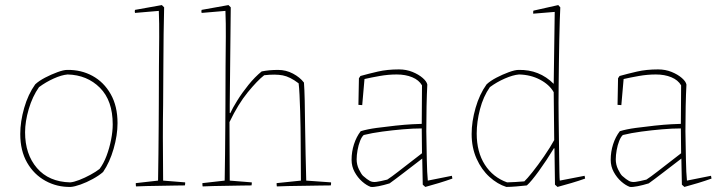

<svg xmlns="http://www.w3.org/2000/svg" viewBox="-20 -732 2845 758"><path d="M259 6Q205 7 159.5 -18Q114 -43 87 -90Q60 -137 60 -203Q60 -252 75.5 -306Q91 -360 119 -399Q134 -413 158 -425.5Q182 -438 206.5 -447Q231 -456 245 -456Q300 -457 345 -432.5Q390 -408 417 -360.5Q444 -313 444 -246Q444 -198 428.5 -144.5Q413 -91 387 -53Q371 -39 346.5 -25.5Q322 -12 298 -3.5Q274 5 259 6ZM257 -12Q271 -13 293 -21.5Q315 -30 337 -42Q359 -54 373 -65Q389 -86 400.5 -116.5Q412 -147 418.5 -180Q425 -213 425 -241Q425 -335 374.5 -385.5Q324 -436 247 -438Q223 -436 192 -422Q161 -408 134 -388Q108 -351 93.5 -301.5Q79 -252 79 -210Q79 -123 126 -68.5Q173 -14 257 -12Z M517 4Q516 0 516 -9L604 -19Q605 -66 605.5 -124Q606 -182 606.5 -235.5Q607 -289 607 -322Q607 -406 607.5 -469.5Q608 -533 608.5 -586Q609 -639 607 -689L513 -681Q511 -688 513 -693L619 -712L628 -703Q627 -653 626 -599Q625 -545 625 -477Q625 -409 624 -318Q622 -212 624 -19L711 -12Q711 -10 711 -6.5Q711 -3 710 0Q697 0 671 0.5Q645 1 615 1.5Q585 2 558.5 2.5Q532 3 517 4Z M780 4Q779 0 779 -9L867 -19Q868 -66 868.5 -124Q869 -182 869.5 -235.5Q870 -289 870 -322Q870 -406 870.5 -469.5Q871 -533 871.5 -586Q872 -639 870 -689L776 -681Q774 -688 776 -693L882 -712L891 -703L887 -318V-286L889 -285Q898 -305 917 -335.5Q936 -366 961 -397Q986 -428 1013 -450Q1042 -456 1078 -456Q1109 -456 1136.5 -441.5Q1164 -427 1180 -406Q1182 -380 1183 -334.5Q1184 -289 1184.5 -234Q1185 -179 1186.5 -122.5Q1188 -66 1189 -19L1287 -12Q1287 -10 1287 -6.5Q1287 -3 1286 0Q1273 0 1244 0.5Q1215 1 1181 1.5Q1147 2 1117.5 2.5Q1088 3 1073 4Q1072 0 1072 -9L1168 -19L1167 -180Q1167 -198 1166.5 -228.5Q1166 -259 1165 -293.5Q1164 -328 1162.5 -357.5Q1161 -387 1159 -403Q1125 -429 1096 -434.5Q1067 -440 1023 -435Q996 -414 958 -367.5Q920 -321 886 -250L887 -19L974 -12Q974 -10 974 -6.5Q974 -3 973 0Q960 0 934 0.5Q908 1 878 1.5Q848 2 821.5 2.5Q795 3 780 4Z M1518 -8Q1495 -1 1475 3Q1455 7 1444 6Q1427 0 1409.5 -15.5Q1392 -31 1380 -53Q1368 -75 1368 -101Q1368 -133 1377.5 -162.5Q1387 -192 1404 -214Q1430 -222 1467 -227Q1504 -232 1541.5 -236Q1579 -240 1607.5 -241.5Q1636 -243 1645 -243L1646 -395Q1634 -416 1607.5 -427Q1581 -438 1546 -438Q1513 -438 1479 -432Q1445 -426 1419 -420L1410 -317L1395 -318L1397 -423L1403 -432Q1435 -441 1472 -449.5Q1509 -458 1555 -458Q1584 -458 1608.5 -448Q1633 -438 1649 -424Q1665 -410 1667 -398Q1665 -361 1664 -312.5Q1663 -264 1663 -214Q1664 -155 1665 -101.5Q1666 -48 1669 -19L1764 -38L1766 -27Q1741 -18 1713 -9.5Q1685 -1 1659 6L1649 -3L1647 -104V-106Q1613 -80 1576 -51.5Q1539 -23 1518 -8ZM1413 -38Q1430 -23 1440.5 -17.5Q1451 -12 1466 -14Q1481 -16 1509 -23Q1526 -34 1551 -53.5Q1576 -73 1602 -93Q1628 -113 1646 -127L1645 -225Q1612 -225 1571 -221.5Q1530 -218 1489 -212.5Q1448 -207 1416 -199Q1408 -192 1401.5 -175.5Q1395 -159 1391.5 -139Q1388 -119 1388 -103Q1388 -82 1397 -63.5Q1406 -45 1413 -38Z M1979 6Q1944 -5 1912.5 -33.5Q1881 -62 1861.5 -105.5Q1842 -149 1842 -203Q1842 -252 1857.5 -306Q1873 -360 1901 -399Q1916 -413 1940 -425.5Q1964 -438 1988.5 -447Q2013 -456 2027 -456Q2109 -458 2166 -401L2170 -685L2085 -678Q2085 -681 2085 -684.5Q2085 -688 2086 -690L2184 -712L2192 -703Q2191 -687 2190 -652.5Q2189 -618 2188 -574Q2187 -530 2186.5 -483.5Q2186 -437 2185.5 -395.5Q2185 -354 2185 -326Q2185 -301 2185.5 -265Q2186 -229 2186.5 -189.5Q2187 -150 2187.5 -114.5Q2188 -79 2188.5 -53Q2189 -27 2190 -19L2288 -38L2290 -27Q2265 -18 2236 -9.5Q2207 -1 2181 6L2171 -3L2169 -146L2167 -147Q2138 -99 2107.5 -57Q2077 -15 2060 0Q2043 2 2019 4Q1995 6 1979 6ZM2050 -16Q2060 -25 2082 -52.5Q2104 -80 2128 -115Q2152 -150 2168 -179L2166 -368Q2149 -398 2112 -417.5Q2075 -437 2029 -438Q2005 -436 1973 -422Q1941 -408 1914 -388Q1888 -351 1875 -301Q1862 -251 1862 -205Q1862 -132 1894 -82Q1926 -32 1982 -12Q1995 -12 2015.5 -13.5Q2036 -15 2050 -16Z M2541 -8Q2518 -1 2498 3Q2478 7 2467 6Q2450 0 2432.5 -15.5Q2415 -31 2403 -53Q2391 -75 2391 -101Q2391 -133 2400.5 -162.5Q2410 -192 2427 -214Q2453 -222 2490 -227Q2527 -232 2564.5 -236Q2602 -240 2630.5 -241.5Q2659 -243 2668 -243L2669 -395Q2657 -416 2630.5 -427Q2604 -438 2569 -438Q2536 -438 2502 -432Q2468 -426 2442 -420L2433 -317L2418 -318L2420 -423L2426 -432Q2458 -441 2495 -449.5Q2532 -458 2578 -458Q2607 -458 2631.5 -448Q2656 -438 2672 -424Q2688 -410 2690 -398Q2688 -361 2687 -312.5Q2686 -264 2686 -214Q2687 -155 2688 -101.5Q2689 -48 2692 -19L2787 -38L2789 -27Q2764 -18 2736 -9.5Q2708 -1 2682 6L2672 -3L2670 -104V-106Q2636 -80 2599 -51.5Q2562 -23 2541 -8ZM2436 -38Q2453 -23 2463.5 -17.5Q2474 -12 2489 -14Q2504 -16 2532 -23Q2549 -34 2574 -53.5Q2599 -73 2625 -93Q2651 -113 2669 -127L2668 -225Q2635 -225 2594 -221.5Q2553 -218 2512 -212.5Q2471 -207 2439 -199Q2431 -192 2424.5 -175.5Q2418 -159 2414.5 -139Q2411 -119 2411 -103Q2411 -82 2420 -63.5Q2429 -45 2436 -38Z"/></svg>

Font: Labrada Thin
Style: Regular
Weight: 100
Designer: Mercedes Jáuregui
Foundry: Omnibus-Type Team
Version: Version 1.000; ttfautohint (v1.8.4.7-5d5b)